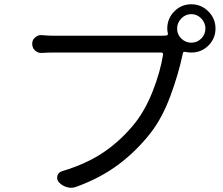

<svg xmlns="http://www.w3.org/2000/svg" viewBox="-20 -851 1040 894"><path d="M871.1 -652.3Q898.4 -652.3 917.5 -671.9Q936.5 -691.4 936.5 -718.3Q936.5 -745.1 917 -765.1Q897.5 -785.2 871.1 -785.2Q843.8 -785.2 824.2 -765.1Q804.7 -745.1 804.7 -717.8Q804.7 -690.4 824.2 -671.4Q843.8 -652.3 871.1 -652.3ZM230.5 -684.6H731.4Q746.1 -684.6 753.9 -685.5Q757.8 -685.5 760.3 -688.5Q762.7 -691.4 761.7 -695.3Q758.8 -707 758.8 -717.8Q758.8 -764.6 791.5 -797.9Q824.2 -831.1 870.6 -831.1Q917 -831.1 950.2 -797.9Q983.4 -764.6 983.4 -718.3Q983.4 -671.9 950.7 -639.2Q918 -606.4 871.1 -606.4Q856.4 -606.4 842.8 -609.4Q833 -611.3 831.1 -602.5V-600.6Q810.5 -503.9 772.9 -402.8Q735.4 -301.8 681.6 -232.4Q615.2 -147.5 531.7 -85Q448.2 -22.5 335.9 18.6Q323.2 23.4 310.5 23.4Q301.8 23.4 292 20.5Q269.5 14.6 253.9 -2.9Q246.1 -11.7 246.1 -22.5Q246.1 -27.3 247.1 -32.2Q252 -48.8 268.6 -53.7Q385.7 -88.9 466.8 -145Q547.9 -201.2 610.4 -280.3Q658.2 -341.8 692.4 -429.7Q726.6 -517.6 739.3 -596.7Q740.2 -600.6 737.8 -603.5Q735.4 -606.4 731.4 -606.4H228.5Q204.1 -606.4 173.8 -604.5Q172.9 -604.5 171.9 -604.5Q155.3 -604.5 142.6 -616.2Q129.9 -628.9 129.9 -647.5Q129.9 -665 143.6 -676.8Q155.3 -687.5 170.9 -687.5Q171.9 -687.5 173.8 -687.5Q205.1 -684.6 230.5 -684.6Z"/></svg>

Font: Gen Jyuu GothicX Regular
Style: Regular
Weight: 400
Designer: [Source Han Sans]
Ryoko NISHIZUKA  (kana & ideographs); Paul D. Hunt (Latin, Greek & Cyrillic); Wenlong ZHANG  (bopomofo
Version: Version 1.002.20150607